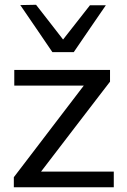

<svg xmlns="http://www.w3.org/2000/svg" viewBox="-20 -792 537 812"><path d="M38.5 0V-42.6Q80.8 -98 121.5 -151.2Q162.2 -204.3 198 -251.5L357.2 -459.9L369 -430H259.4Q232.5 -430 195.3 -430Q158.1 -430 117.5 -430Q76.9 -430 40.4 -430V-496.2H445.3V-446.6Q425.9 -421.3 400.2 -388Q374.6 -354.6 347.2 -318.9Q319.8 -283.2 295 -250.9L137.1 -44.7L128.1 -66.2H248.8Q276 -66.2 312.8 -66.2Q349.7 -66.2 388.6 -66.2Q427.6 -66.2 461.2 -66.2V0ZM201.5 -571.6Q167.5 -621.6 133.7 -671.2Q99.8 -720.9 65.8 -770.5L132.5 -771.8Q164.3 -731.4 195.2 -691.3Q226.2 -651.3 257.9 -610.5H235.5Q267.4 -651.2 298.3 -690.5Q329.2 -729.9 360.5 -769.8H427.7Q394 -720.9 360 -671.2Q326 -621.6 292 -571.6Z"/></svg>

Font: Commissioner Thin
Style: Regular
Weight: 100
Designer: Kostas Bartsokas
Foundry: Kostas Bartsokas
Version: Version 1.001;gftools[0.9.23]